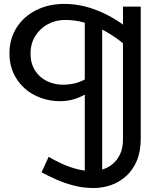

<svg xmlns="http://www.w3.org/2000/svg" viewBox="-20 -720 839 985"><path d="M460.5 244.6Q407.1 244.6 358.4 231.9Q309.7 219.2 268 200.5Q226.2 181.7 193 164.3L229.6 84.5Q258.1 101.5 294.1 118.4Q330.1 135.2 370.8 146.3Q411.6 157.5 452.8 157.5Q481.5 157.5 509.4 148.3Q537.3 139.1 560.3 119.3Q583.2 99.6 597.1 68.4Q610.9 37.3 610.9 -6.2V-686H702V-8.4Q702 57.4 681.8 105Q661.5 152.6 626.9 183.7Q592.3 214.7 549.2 229.7Q506 244.6 460.5 244.6ZM415 207.6V-669.9L504.2 -603.6V207.6ZM288.4 -200.9Q235.7 -200.9 188.5 -218.2Q141.4 -235.5 105.4 -267.7Q69.5 -300 48.9 -344.9Q28.4 -389.7 28.4 -444.9Q28.4 -520.6 64.9 -578Q101.4 -635.5 165.3 -667.7Q229.2 -700 309.6 -700Q363.9 -700 415 -687.1Q466.1 -674.2 512.4 -652.1Q558.6 -630.1 597.5 -603.3Q636.4 -576.5 665.2 -547.8V-451Q635.1 -480.1 596.3 -509.7Q557.5 -539.4 512.3 -563.9Q467.1 -588.4 417.2 -603Q367.3 -617.7 314 -617.7Q265.3 -617.7 225.1 -595.6Q184.8 -573.6 160.8 -535Q136.7 -496.5 136.7 -445.4Q136.7 -394.9 159.4 -359Q182.1 -323 219.7 -304.5Q257.3 -285.9 302.2 -285.3Q344.1 -285.8 375.7 -295.7Q407.4 -305.6 434.4 -324.4Q461.3 -343.2 487.4 -368.1V-288.1Q462.1 -264.4 431.6 -244.4Q401 -224.5 365.1 -212.7Q329.2 -200.9 288.4 -200.9Z"/></svg>

Font: BioRhyme ExtraBold
Style: Regular
Weight: 800
Designer: Aoife Mooney
Foundry: Aoife Mooney Type
Version: Version 1.600;gftools[0.9.33]